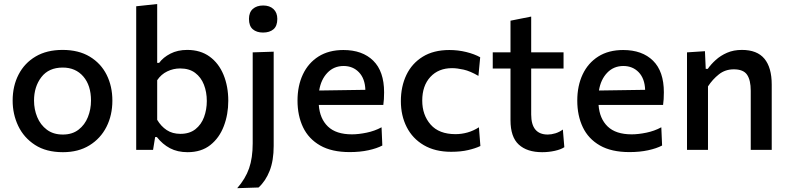

<svg xmlns="http://www.w3.org/2000/svg" viewBox="-20 -764 4021 979"><path d="M301 12Q215.5 12 158.5 -25Q101.5 -62 73 -121.8Q44.5 -181.5 44.5 -251Q44.5 -325.5 74.8 -384Q105 -442.5 161.8 -476Q218.5 -509.5 299 -509.5Q381 -509.5 437.8 -475.2Q494.5 -441 523.8 -382.5Q553 -324 553 -251Q553 -176.5 522.8 -117Q492.5 -57.5 436 -22.8Q379.5 12 301 12ZM300.5 -78Q348.5 -78 380.5 -102.8Q412.5 -127.5 428.2 -167Q444 -206.5 444 -251Q444 -328.5 404.8 -374Q365.5 -419.5 300 -419.5Q228.5 -419.5 191 -370.8Q153.5 -322 153.5 -251Q153.5 -206.5 169.8 -167Q186 -127.5 218.8 -102.8Q251.5 -78 300.5 -78Z M936.5 12Q885 12 846.8 -8.2Q808.5 -28.5 780 -65H771L760.5 0H674.5V-732L781.5 -743.5V-443.5H791.5Q812 -471.5 849 -490.5Q886 -509.5 934.5 -509.5Q1002 -509.5 1048.8 -475.5Q1095.5 -441.5 1119.8 -382.5Q1144 -323.5 1144 -250Q1144 -180.5 1121.2 -120.8Q1098.5 -61 1052.5 -24.5Q1006.5 12 936.5 12ZM900 -81.5Q946.5 -81.5 976.5 -105.2Q1006.5 -129 1020.5 -167.2Q1034.5 -205.5 1034.5 -249Q1034.5 -294.5 1019.8 -332.2Q1005 -370 975 -392.5Q945 -415 898.5 -415Q864 -415 832.8 -400Q801.5 -385 781.5 -355V-153Q801 -120 830 -100.8Q859 -81.5 900 -81.5Z M1189.5 195.5Q1231.5 147.5 1250 94.5Q1268.5 41.5 1268.5 -33V-497L1375.5 -500.5V-20Q1375.5 54.5 1355 106.8Q1334.5 159 1298.5 192ZM1321 -598Q1288.5 -598 1269 -614.8Q1249.5 -631.5 1249.5 -667.5Q1249.5 -701 1269.2 -718.5Q1289 -736 1322 -736Q1355 -736 1374.5 -717.8Q1394 -699.5 1394 -667.5Q1394 -631.5 1374.5 -614.8Q1355 -598 1321 -598Z M1763 11.5Q1671.5 11.5 1612.5 -22.2Q1553.5 -56 1525.2 -115.2Q1497 -174.5 1497 -251Q1497 -326.5 1524.5 -384.8Q1552 -443 1604.2 -476Q1656.5 -509 1731 -509Q1828 -509 1883.2 -454.5Q1938.5 -400 1938.5 -293.5Q1938.5 -255.5 1934.5 -229H1605.5Q1610.5 -159 1652 -119Q1693.5 -79 1774.5 -79Q1808 -79 1849.2 -87.5Q1890.5 -96 1925.5 -115L1929.5 -22Q1901 -7 1858.2 2.2Q1815.5 11.5 1763 11.5ZM1732 -427.5Q1682.5 -427.5 1649.5 -393Q1616.5 -358.5 1607.5 -302.5L1843 -306Q1841 -363.5 1810.2 -395.5Q1779.5 -427.5 1732 -427.5Z M2280.5 10Q2198.5 10 2141 -23.8Q2083.5 -57.5 2053.8 -116Q2024 -174.5 2024 -248.5Q2024 -323 2052.2 -382Q2080.5 -441 2135.8 -475Q2191 -509 2271.5 -509Q2315.5 -509 2357.2 -498.8Q2399 -488.5 2428.5 -472L2419.5 -377Q2377.5 -401.5 2344 -409Q2310.5 -416.5 2285 -416.5Q2216 -416.5 2174.5 -371.8Q2133 -327 2133 -251Q2133 -177.5 2175.8 -128.8Q2218.5 -80 2302.5 -80Q2333.5 -80 2363.8 -88.5Q2394 -97 2422 -115L2429.5 -19.5Q2404.5 -7.5 2367.2 1.2Q2330 10 2280.5 10Z M2744.5 12Q2667.5 12 2625.2 -26.8Q2583 -65.5 2583 -151V-414.5H2492.5V-497H2583V-658.5L2688.5 -679.5V-497H2853.5V-414.5H2688.5V-180.5Q2688.5 -78 2773 -78Q2791 -78 2811.8 -84.2Q2832.5 -90.5 2850 -103.5L2857.5 -13.5Q2840.5 -2 2809.2 5Q2778 12 2744.5 12Z M3189.5 11.5Q3098 11.5 3039 -22.2Q2980 -56 2951.8 -115.2Q2923.5 -174.5 2923.5 -251Q2923.5 -326.5 2951 -384.8Q2978.5 -443 3030.8 -476Q3083 -509 3157.5 -509Q3254.5 -509 3309.8 -454.5Q3365 -400 3365 -293.5Q3365 -255.5 3361 -229H3032Q3037 -159 3078.5 -119Q3120 -79 3201 -79Q3234.5 -79 3275.8 -87.5Q3317 -96 3352 -115L3356 -22Q3327.5 -7 3284.8 2.2Q3242 11.5 3189.5 11.5ZM3158.5 -427.5Q3109 -427.5 3076 -393Q3043 -358.5 3034 -302.5L3269.5 -306Q3267.5 -363.5 3236.8 -395.5Q3206 -427.5 3158.5 -427.5Z M3483 0V-497L3574.5 -503L3578.5 -413H3589Q3605 -436 3629.5 -458.2Q3654 -480.5 3687.2 -495Q3720.5 -509.5 3763 -509.5Q3840.5 -509.5 3877.8 -464.5Q3915 -419.5 3915 -332.5V0H3808V-301.5Q3808 -355.5 3789.2 -383Q3770.5 -410.5 3721.5 -410.5Q3678 -410.5 3645.8 -385Q3613.5 -359.5 3590 -323.5V0Z"/></svg>

Font: Commissioner Medium
Style: Regular
Weight: 500
Designer: Kostas Bartsokas
Foundry: Kostas Bartsokas
Version: Version 1.000; ttfautohint (v1.8.3)